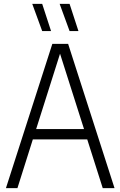

<svg xmlns="http://www.w3.org/2000/svg" viewBox="-20 -965 618 985"><path d="M507 0 427.5 -250H148.5L69.5 0H10.5L248.5 -740H329.5L567.5 0ZM165.5 -303H411L288 -689.5ZM196.5 -805.5 145.5 -945H196.5L242 -805.5ZM337 -805.5 286 -945H337L382.5 -805.5Z"/></svg>

Font: Encode Sans Condensed Light
Style: Regular
Weight: 300
Width: 3
Designer: Multiple Designers
Foundry: Impallari Type
Version: Version 2.000